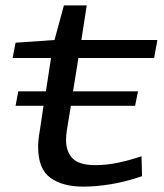

<svg xmlns="http://www.w3.org/2000/svg" viewBox="-20 -685 610 715"><path d="M38 -291 48 -345H151L170 -469H27L38 -526L183 -536L218 -665H303L283 -536H566L554 -469H272L252 -345H494L483 -291H244L229 -200Q226 -182 226 -163Q226 -121 250 -95.5Q274 -70 336 -70Q376 -70 419 -79Q462 -88 507 -103L509 -29Q448 -8 393 1Q338 10 290 10Q213 10 167.5 -23Q122 -56 122 -138Q122 -164 128 -197L142 -291Z"/></svg>

Font: Georama ExtraExtended
Style: Italic
Weight: 400
Width: 8
Italic angle: -9°
Designer: Jean-Baptiste Levee
Foundry: Production Type
Version: Version 1.000